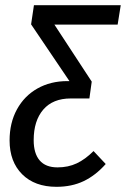

<svg xmlns="http://www.w3.org/2000/svg" viewBox="-20 -709 486 741"><path d="M434 -614H190L334 -394L325 -329H253Q184 -329 147 -286Q110 -243 110 -168Q110 -117 133 -90Q156 -63 202 -63Q243 -63 276 -78.5Q309 -94 341 -126L388 -76Q349 -32 303 -10Q257 12 198 12Q114 12 65.5 -36.5Q17 -85 17 -167Q17 -235 45.5 -287Q74 -339 124.5 -367.5Q175 -396 240 -396H248L100 -615L111 -689H446Z"/></svg>

Font: Fira Sans Extra Condensed
Style: Italic
Weight: 400
Width: 3
Italic angle: -8°
Designer: Carrois Corporate & Edenspiekermann AG
Foundry: Carrois Corporate GbR & Edenspiekermann AG
Version: Version 4.203